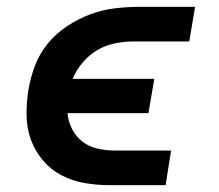

<svg xmlns="http://www.w3.org/2000/svg" viewBox="-20 -540 640 560"><path d="M463 0H299Q261 0 225 -6.5Q189 -13 158 -29.5Q127 -46 104.5 -73Q82 -100 70 -133Q58 -166 57.5 -203.5Q57 -241 63 -278Q69 -314 82 -348.5Q95 -383 119 -412.5Q143 -442 175.5 -463.5Q208 -485 242.5 -498Q277 -511 313.5 -515.5Q350 -520 385 -520H549L532 -419H368Q342 -419 315 -413.5Q288 -408 264 -394Q240 -380 221 -357.5Q202 -335 192 -310H430L413 -210H177Q179 -185 190.5 -163Q202 -141 221 -126.5Q240 -112 264.5 -106.5Q289 -101 315 -101H479Z"/></svg>

Font: Iosevka Extended Oblique
Style: Bold
Weight: 700
Width: 7
Italic angle: -9°
Monospace: yes
Designer: Belleve Invis
Foundry: Belleve Invis
Version: Version 32.5.0; ttfautohint (v1.8.4)